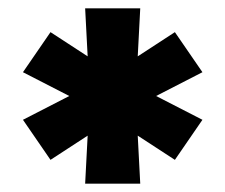

<svg xmlns="http://www.w3.org/2000/svg" viewBox="-20 -703 540 460"><path d="M184 -263 190 -378 101 -320 35 -416 146 -473 35 -530 101 -626 190 -568 184 -683H316L310 -568L399 -626L465 -530L354 -473L465 -416L399 -320L310 -378L316 -263Z"/></svg>

Font: Iosevka SS18 Heavy
Style: Regular
Weight: 900
Monospace: yes
Designer: Belleve Invis
Foundry: Belleve Invis
Version: Version 25.1.1; ttfautohint (v1.8.4)